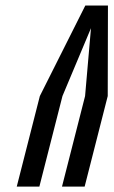

<svg xmlns="http://www.w3.org/2000/svg" viewBox="-20 -687 418 707"><path d="M291.7 0H208.3L293.3 -333.3L315 -583.3L210 -333.3L125 0H41.7L126.7 -333.3L294.2 -666.7H377.5L376.7 -333.3Z"/></svg>

Font: Yulong
Style: Italic
Weight: 400
Italic angle: -14.25°
Designer: GGBotNet
Foundry: f0n7.com
Version: 1.00